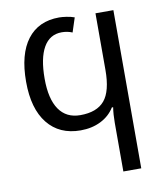

<svg xmlns="http://www.w3.org/2000/svg" viewBox="-87 -618 790 928"><g transform="rotate(-10 308.0 -153.5)"><path d="M266.1 -474.1Q207 -474.1 176.5 -420.9Q146 -367.7 146 -267.1Q146 -168 181.6 -116Q217.3 -64 286.1 -64Q367.2 -64 405 -108.9Q442.9 -153.8 442.9 -258.8V-536.1H530.8V240.2H442.9V1Q442.9 -40 448.2 -74.2H441.9Q417.5 -34.7 373.8 -12.9Q330.1 8.8 274.9 8.8Q170.9 8.8 113 -63.5Q55.2 -135.7 55.2 -268.1Q55.2 -403.3 109.9 -475.1Q164.6 -546.9 266.1 -546.9Q280.3 -546.9 302 -543.7Q323.7 -540.5 340.8 -534.2L317.9 -463.9Q293.9 -474.1 266.1 -474.1Z"/></g></svg>

Font: NotoPenekeko
Style: Regular
Weight: 400
Designer: Monotype Design team
Foundry: Monotype Imaging Inc.
Version: Version 1.04